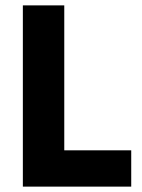

<svg xmlns="http://www.w3.org/2000/svg" viewBox="-20 -694 528 714"><path d="M468 0H65V-674H219V-135H468Z"/></svg>

Font: Hind Madurai
Style: Bold
Weight: 700
Designer: Jyotish Sonowal
Foundry: Indian Type Foundry
Version: Version 0.702;PS 1.0;hotconv 1.0.81;makeotf.lib2.5.63406